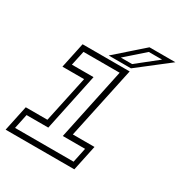

<svg xmlns="http://www.w3.org/2000/svg" viewBox="-163 -805 870 922"><g transform="rotate(30 272.0 -344.0)"><path d="M-0.5 0 29.5 -141.5H149.5L204.5 -398.5H84.5L114.5 -540H375.5L290.5 -141.5H410.5L380.5 0ZM34.5 -30H359L376 -111H252.5L337 -510.5H136.5L119 -429.5H239L172 -111H51.5ZM250 -556 400 -688H543.5L373.5 -556ZM305.5 -576.5H368L482 -667H408.5Z"/></g></svg>

Font: Tourney Light
Style: Italic
Weight: 300
Italic angle: -12°
Version: Version 1.015